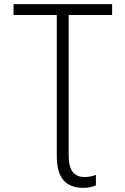

<svg xmlns="http://www.w3.org/2000/svg" viewBox="-20 -734 603 923"><path d="M379 169Q317 169 285 132Q253 95 253 17V-662H45V-714H519V-662H310V10Q310 68 329.5 92.5Q349 117 387 117Q403 117 416.5 114Q430 111 441 107V157Q416 169 379 169Z"/></svg>

Font: Noto Sans Mono SemiCondensed Light
Style: Regular
Weight: 300
Width: 4
Designer: Monotype Design Team
Foundry: Monotype Imaging Inc.
Version: Version 2.014; ttfautohint (v1.8.4.7-5d5b)